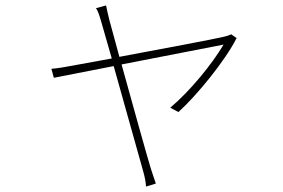

<svg xmlns="http://www.w3.org/2000/svg" viewBox="-20 -609 1040 706"><path d="M850 -469 830 -483C823 -479 812 -476 804 -474C777 -467 574 -429 419 -400L382 -536C376 -561 372 -578 370 -589L333 -579C340 -569 345 -554 352 -530L391 -394L243 -367C216 -362 194 -358 169 -356L178 -323L398 -366L506 19C512 40 516 59 517 77L553 66C547 50 542 32 535 12C524 -23 468 -223 427 -372L802 -445C761 -375 679 -274 606 -213L636 -197C703 -257 809 -387 850 -469Z"/></svg>

Font: Harano Aji Gothic KR ExtraLight
Style: Regular
Weight: 250
Foundry: Masamichi Hosoda
Version: HaranoAjiGothicKR-ExtraLight version 20220220;ttx 4.29.1